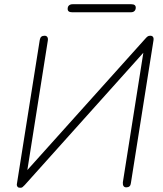

<svg xmlns="http://www.w3.org/2000/svg" viewBox="-20 -880 772 908"><path d="M76 8Q72 8 68.5 7Q65 6 63 3.5Q61 1 60 -2.5Q59 -6 60 -11L168 -691Q170 -702 175.5 -706.5Q181 -711 191 -711Q200 -711 204 -704.5Q208 -698 206 -687L104 -42H79L668 -698Q675 -706 679.5 -708.5Q684 -711 691 -711Q697 -711 700.5 -708.5Q704 -706 705.5 -701.5Q707 -697 706 -690L599 -14Q598 -4 592.5 1Q587 6 577 6Q568 6 564 -0.5Q560 -7 561 -18L663 -663H687L97 -5Q90 2 86.5 5Q83 8 76 8ZM599 -822H321Q300 -822 300 -838Q300 -849 306.5 -854.5Q313 -860 323 -860H601Q622 -860 622 -844Q622 -834 616 -828Q610 -822 599 -822Z"/></svg>

Font: Nunito Variable Extra Light
Style: Italic
Weight: 200
Italic angle: -9°
Designer: Vernon Adams
Foundry: Vernon Adams
Version: Version 3.602